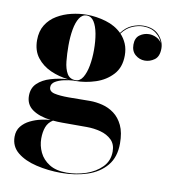

<svg xmlns="http://www.w3.org/2000/svg" viewBox="-82 -542 790 874"><g transform="rotate(10 313.0 -105.0)"><path d="M53.5 -60.5Q53.5 -96.5 76.5 -118.5Q99.5 -140.5 136.5 -151.5Q173.5 -162.5 215.5 -165.5Q173 -170 134.2 -187.2Q95.5 -204.5 70.8 -236.2Q46 -268 46 -316.5Q46 -358 64.2 -387.2Q82.5 -416.5 112.8 -434.5Q143 -452.5 179 -461Q215 -469.5 250 -469.5Q293.5 -469.5 337.8 -456.5Q382 -443.5 412 -414Q433 -442.5 460.2 -453.8Q487.5 -465 511.5 -465Q559.5 -465 584.8 -437.2Q610 -409.5 610 -377Q610 -339.5 589.2 -324.5Q568.5 -309.5 544.5 -309.5Q520 -309.5 500.8 -325.8Q481.5 -342 481.5 -372.5Q481.5 -403.5 501 -417.5Q520.5 -431.5 544.5 -431.5Q560.5 -431.5 577.2 -423.8Q594 -416 602.5 -401Q594.5 -425.5 571.2 -443.5Q548 -461.5 511.5 -461.5Q488 -461.5 461.5 -450.2Q435 -439 414.5 -411.5Q431.5 -393.5 441.5 -370Q451.5 -346.5 451.5 -316.5Q451.5 -261.5 420.5 -227.8Q389.5 -194 343 -178.8Q296.5 -163.5 250 -163.5Q245 -163.5 240.5 -163.5Q221 -162.5 198 -157.5Q175 -152.5 158.5 -142.5Q142 -132.5 142 -116Q142 -96 166.8 -90.2Q191.5 -84.5 232.5 -84.5Q259 -84.5 284.5 -85Q310 -85.5 331.5 -85.5Q359.5 -85.5 389 -78.2Q418.5 -71 443.5 -52.5Q468.5 -34 484 -1.5Q499.5 31 499.5 82Q499.5 145 466.8 184.2Q434 223.5 379 241.8Q324 260 258 260Q198 260 143.8 247.2Q89.5 234.5 55.5 207Q21.5 179.5 21.5 134.5Q21.5 105.5 37.2 86Q53 66.5 77 54.8Q101 43 126.2 37.5Q151.5 32 170 31Q116.5 24.5 85 2.2Q53.5 -20 53.5 -60.5ZM191 -316.5Q191 -278.5 194.5 -244.2Q198 -210 210.5 -188.5Q223 -167 250 -167Q270.5 -167 283.5 -188.5Q296.5 -210 302.8 -244.2Q309 -278.5 309 -316.5Q309 -357.5 302.8 -391.5Q296.5 -425.5 283.5 -445.8Q270.5 -466 250 -466Q229 -466 216 -445.8Q203 -425.5 197 -391.5Q191 -357.5 191 -316.5ZM142.5 121.5Q142.5 154.5 157 185Q171.5 215.5 202.5 235Q233.5 254.5 282.5 254.5Q327.5 254.5 371.2 240Q415 225.5 444 196.2Q473 167 473 123.5Q473 90 452.8 70.2Q432.5 50.5 401.5 42.2Q370.5 34 338 34H224Q201 34 181 32Q159.5 45.5 151 68.2Q142.5 91 142.5 121.5Z"/></g></svg>

Font: Bodoni* 48pt
Style: Bold
Weight: 700
Version: Version 2.3